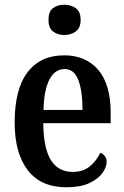

<svg xmlns="http://www.w3.org/2000/svg" viewBox="-20 -782 526 812"><path d="M260 10Q153 10 97.5 -62Q42 -134 42 -264Q42 -405 96.5 -476.5Q151 -548 251 -548Q343 -548 395.5 -486.5Q448 -425 448 -306V-261H163Q164 -154 195.5 -104.5Q227 -55 287 -55Q332 -55 360.5 -79Q389 -103 404 -136Q415 -132 423 -122.5Q431 -113 431 -98Q431 -75 413 -50Q395 -25 357.5 -7.5Q320 10 260 10ZM329 -317Q329 -396 311.5 -443Q294 -490 253 -490Q212 -490 189 -445.5Q166 -401 164 -317ZM252 -634Q223 -634 204 -649Q185 -664 185 -698Q185 -733 204 -747.5Q223 -762 252 -762Q280 -762 300.5 -747.5Q321 -733 321 -698Q321 -664 300.5 -649Q280 -634 252 -634Z"/></svg>

Font: Noto Serif Hebrew Condensed SemiBold
Style: Regular
Weight: 600
Width: 3
Designer: Monotype Design Team
Foundry: Monotype Imaging Inc.
Version: Version 2.004; ttfautohint (v1.8.4.7-5d5b)